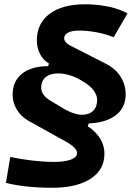

<svg xmlns="http://www.w3.org/2000/svg" viewBox="-20 -786 626 913"><path d="M227.1 106.9Q163.6 106.9 105.7 100.6Q47.9 94.2 8.3 83.5L28.8 -39.6Q79.6 -28.8 134.3 -22.5Q189 -16.1 236.3 -16.1Q288.6 -16.1 317.6 -27.3Q346.7 -38.6 346.7 -58.6Q346.7 -69.3 335.2 -82Q323.7 -94.7 303.7 -106.9L112.3 -213.4Q78.1 -233.9 59.1 -266.4Q40 -298.8 40 -335.9Q40 -401.4 86.9 -437.3Q133.8 -473.1 217.3 -471.2L202.6 -452.1L222.7 -515.6L252 -460L210 -485.8Q184.6 -501.5 169.9 -530Q155.3 -558.6 155.3 -593.3Q155.3 -674.8 215.8 -720.2Q276.4 -765.6 384.3 -765.6Q443.4 -765.6 496.8 -754.2Q550.3 -742.7 586.4 -722.2L520.5 -608.9Q483.9 -624 440.2 -632.3Q396.5 -640.6 355 -640.6Q322.3 -640.6 303.7 -630.9Q285.2 -621.1 285.2 -604Q285.2 -594.7 292.2 -585.9Q299.3 -577.1 312 -570.3L483.4 -482.9Q527.8 -460.9 552.7 -422.4Q577.6 -383.8 577.6 -336.9Q577.6 -269 522.7 -232.4Q467.8 -195.8 370.1 -199.2L411.6 -225.1L383.8 -148.9L375.5 -197.8Q423.3 -173.8 450 -136.2Q476.6 -98.6 476.6 -55.2Q476.6 21.5 410.6 64.2Q344.7 106.9 227.1 106.9ZM368.7 -240.2Q403.3 -240.2 422.6 -258.8Q441.9 -277.3 441.9 -310.5Q441.9 -332.5 426 -354.7Q410.2 -377 381.3 -394.5L365.2 -404.3Q339.4 -419.9 310.5 -428.5Q281.7 -437 256.3 -437Q218.3 -437 197 -418.9Q175.8 -400.9 175.8 -368.7Q175.8 -352.1 187 -335.9Q198.2 -319.8 218.3 -308.1L273.9 -274.9Q299.8 -258.3 325 -249.3Q350.1 -240.2 368.7 -240.2Z"/></svg>

Font: Cascadia Code PL
Style: Italic
Weight: 400
Italic angle: -10°
Monospace: yes
Designer: Aaron Bell
Foundry: Saja Typeworks
Version: Version 2404.023